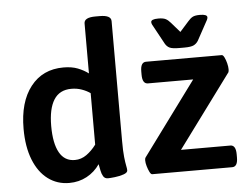

<svg xmlns="http://www.w3.org/2000/svg" viewBox="-53 -819 1160 892"><g transform="rotate(-5 527.0 -373.0)"><path d="M235 7Q179 7 136 -25Q93 -57 69 -117.5Q45 -178 45 -262Q45 -387 101 -458.5Q157 -530 254 -530Q293 -530 321 -519Q349 -508 370 -492V-725Q370 -753 423 -753H443Q496 -753 496 -725V-166Q496 -118 499 -91Q502 -64 505 -50Q508 -36 508 -28Q508 -17 489 -10.5Q470 -4 448 -1.5Q426 1 416 1Q401 1 394 -10.5Q387 -22 384 -38Q381 -54 378 -68Q354 -33 317 -13Q280 7 235 7ZM798 -573Q767 -573 754 -579Q741 -585 733 -599L691 -676Q685 -686 682 -692.5Q679 -699 679 -704Q679 -718 713 -718Q736 -718 747.5 -712Q759 -706 770 -693L810 -647L851 -693Q862 -706 873 -712Q884 -718 907 -718Q941 -718 941 -704Q941 -699 938 -692.5Q935 -686 929 -676L887 -599Q879 -586 866 -579.5Q853 -573 822 -573ZM622 0Q616 0 610 -12Q604 -24 599.5 -39.5Q595 -55 595 -67Q595 -76 598 -80L850 -422H639Q613 -422 613 -465V-480Q613 -523 639 -523H992Q998 -523 1004 -511Q1010 -499 1014 -483Q1018 -467 1018 -455Q1018 -446 1016 -441L765 -101H995Q1021 -101 1021 -58V-43Q1021 0 995 0ZM270 -97Q300 -97 325 -115Q350 -133 370 -160V-400Q353 -412 330.5 -420Q308 -428 282 -428Q227 -428 200.5 -386Q174 -344 174 -264Q174 -183 198 -140Q222 -97 270 -97Z"/></g></svg>

Font: Asap SemiBold
Style: Regular
Weight: 600
Designer: Pablo Cosgaya
Foundry: Omnibus-Type
Version: Version 3.001; ttfautohint (v1.8.3)